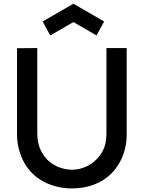

<svg xmlns="http://www.w3.org/2000/svg" viewBox="-20 -1012 784 1047"><path d="M254.2 -818.8 212.5 -894.8 380.2 -991.7 547.9 -894.8 506.3 -818.8 380.2 -891.7ZM670.8 -750H560.4V-294.8C560.4 -240.6 554.2 -201 520.8 -159.4C485.4 -113.5 429.2 -86.5 372.9 -86.5C315.6 -86.5 257.3 -112.5 222.9 -158.3C190.6 -202.1 183.3 -241.7 183.3 -294.8V-750L72.9 -749V-275C72.9 -211.5 95.8 -138.5 136.5 -88.5C191.7 -18.8 282.3 15.6 372.9 15.6C463.5 15.6 552.1 -17.7 607.3 -88.5C649 -140.6 670.8 -208.3 670.8 -275Z"/></svg>

Font: Manrope Semibold
Style: Regular
Weight: 600
Width: 4
Designer: Michael Sharanda
Foundry: Michael Sharanda
Version: Version 2.000;PS 002.000;hotconv 1.0.88;makeotf.lib2.5.64775